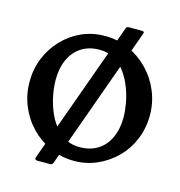

<svg xmlns="http://www.w3.org/2000/svg" viewBox="-117 -852 956 1017"><g transform="rotate(15 361.5 -344.0)"><path d="M449 -737Q452 -748 464 -748H536Q553 -748 546 -733L265 49Q261 60 250 60H178Q163 60 167 45ZM356 -671Q426 -671 487 -643.5Q548 -616 594.5 -568Q641 -520 667 -457.5Q693 -395 693 -325Q693 -255 667.5 -193.5Q642 -132 596.5 -86.5Q551 -41 492 -15Q433 11 366 11Q296 11 235.5 -16.5Q175 -44 128.8 -91.5Q82.5 -139 56.8 -201.5Q31 -264 31 -334Q31 -403 55.5 -463.5Q80 -524 124.5 -571Q169 -618 228 -644.5Q287 -671 356 -671ZM346.9 -593Q289 -593 247.5 -566.3Q206 -539.7 184 -491.8Q162 -444 162 -379.6Q162 -341.5 170 -298.8Q178 -256 194 -215Q210 -174 235.5 -140.5Q261 -107 295.3 -87Q329.6 -67 375 -67Q435 -67 476.5 -94Q518 -121 539.5 -169Q561 -217 561 -278.8Q561 -313 553.6 -355Q546.3 -397 530.1 -439Q514 -481 489 -516Q464 -551 428.5 -572Q393 -593 346.9 -593Z"/></g></svg>

Font: Young Serif Light
Style: Regular
Weight: 300
Designer: Bastien Sozeau
Foundry: NBR — Bastien Sozeau
Version: Version 5.001